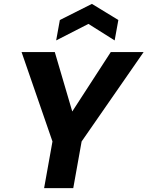

<svg xmlns="http://www.w3.org/2000/svg" viewBox="-20 -968 759 988"><path d="M207 0 250 -240 91 -700H262L359 -370L338 -373L550 -700H719L400 -240L357 0ZM269 -760 288 -865 453 -948 589 -865 570 -760 435 -845Z"/></svg>

Font: DM Sans Black
Style: Italic
Weight: 900
Italic angle: -10°
Designer: Colophon Foundry, Jonny Pinhorn
Foundry: Colophon Foundry
Version: Version 4.004;gftools[0.9.30]